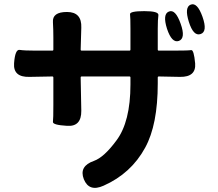

<svg xmlns="http://www.w3.org/2000/svg" viewBox="-20 -824 1040 914"><path d="M473 60Q404 91 379 29Q355 -33 427 -58Q475 -75 534 -155Q601 -244 601 -422V-455Q601 -460 596 -460H369Q364 -460 364 -455L367 -297Q368 -220 299 -225Q230 -229 232 -244Q234 -259 234 -324V-455Q234 -460 229 -460L120 -458Q42 -456 47 -523Q52 -590 73.5 -586.5Q95 -583 149 -583H229Q234 -583 234 -588V-646Q234 -682 232 -718Q228 -767 299 -767Q370 -767 367 -692L364 -588Q364 -583 369 -583H596Q601 -583 601 -588V-688Q601 -741 599 -756Q597 -771 667 -771Q737 -771 734 -751.5Q731 -732 731 -688V-588Q731 -583 736 -583H805Q877 -583 890 -585.5Q903 -588 909 -522Q914 -457 837 -458L736 -460Q731 -460 731 -455V-427Q731 -230 671 -121Q604 2 473 60ZM831 -629Q798 -618 775 -687Q753 -757 784 -769Q815 -782 840 -711Q865 -641 831 -629ZM935 -662Q901 -650 879 -720Q857 -790 888 -802Q919 -814 944 -744Q969 -673 935 -662Z"/></svg>

Font: Resource Han Rounded JP
Style: Bold
Weight: 700
Designer: Cyano Hao (round all glyphs); Ryoko NISHIZUKA 西塚涼子 (kana, bopomofo & ideographs); Paul D. Hunt (Latin, Greek & Cyrillic)
Foundry: Cyano Hao
Version: 0.990